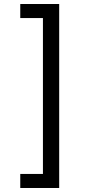

<svg xmlns="http://www.w3.org/2000/svg" viewBox="-20 -802 455 957"><path d="M81 65H194V-712H81V-782H275V135H81Z"/></svg>

Font: ukorean85
Style: Book
Weight: 400
Designer: Jelle Bosma - Monotype Design Team
Foundry: Monotype Imaging Inc.
Version: Version 2.003